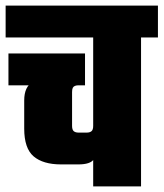

<svg xmlns="http://www.w3.org/2000/svg" viewBox="-42 -662 581 682"><path d="M-22 -642H519V-529H-22ZM289 -592H459V0H289ZM-12 -472H260V-359H-12ZM44 -305Q44 -355 75 -371Q106 -387 155 -387L237 -359Q230 -359 224.5 -357Q219 -355 216.5 -350Q214 -345 214 -335V-215Q214 -201 220 -196Q226 -191 237 -191H266Q277 -191 283 -196Q289 -201 289 -215L303 -148Q303 -114 291 -96Q279 -78 236 -78H175Q111 -78 77.5 -106.5Q44 -135 44 -205Z"/></svg>

Font: Teko Light
Style: Bold
Weight: 700
Version: Version 2.000;gftools[0.9.28.dev9+g7d2139d.d20230707]